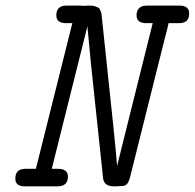

<svg xmlns="http://www.w3.org/2000/svg" viewBox="-20 -659 689 679"><path d="M34.2 -26.9Q34.2 -62 69.8 -62H106.9L235.8 -577.1H213.9Q178.7 -577.1 179.2 -605Q179.2 -639.2 214.8 -639.2Q214.8 -639.2 256.8 -639.2Q272 -639.2 278.8 -638.2Q285.6 -639.2 297.9 -639.2H300.8Q309.6 -639.2 316.9 -636.5Q324.2 -633.8 328.1 -631.8Q332 -629.9 334.5 -623Q336.9 -616.2 337.9 -614Q338.9 -611.8 339.8 -602.1L340.8 -591.8L380.9 -211.9Q385.7 -164.1 388.9 -131.1Q392.1 -98.1 392.6 -88.1Q393.1 -78.1 394 -71.8L520 -577.1H498Q462.9 -577.1 462.9 -604Q462.9 -639.2 500 -639.2H615.2Q649.4 -639.2 648.9 -610.8Q648.9 -576.7 612.8 -577.1H576.2Q572.3 -558.1 562 -520L439.9 -32.2Q435.1 -14.2 428.5 -7.6Q421.9 -1 409.2 -1H403.8Q397 0 384.8 0H382.8Q345.7 0 344.2 -32.2L301.8 -432.1Q289.6 -558.1 289.1 -565.9L163.1 -62H185.1Q220.2 -62 220.2 -34.2Q220.2 0 183.1 0H67.9Q34.2 0 34.2 -26.9Z"/></svg>

Font: CMU Typewriter Text
Style: Italic
Weight: 500
Italic angle: -14.04°
Version: Version 0.7.0